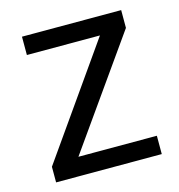

<svg xmlns="http://www.w3.org/2000/svg" viewBox="-86 -612 642 688"><g transform="rotate(-15 235.0 -268.0)"><path d="M431 0V-68H140L424 -470V-536H56V-468H327L39 -58V0Z"/></g></svg>

Font: Noto Sans Hebrew Droid
Style: Bold
Weight: 700
Designer: Monotype Design Team
Foundry: Monotype Imaging Inc.
Version: Version 1.100